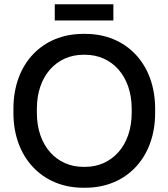

<svg xmlns="http://www.w3.org/2000/svg" viewBox="-20 -870 790 901"><path d="M237 -774H512V-850H237ZM43 -340C43 -129 180 11 370 11H381C571 11 708 -128 708 -340V-360C708 -572 571 -711 381 -711H370C179 -711 43 -572 43 -360ZM153 -340V-360C153 -514 246 -613 371 -613H380C504 -613 598 -514 598 -360V-340C598 -186 504 -87 380 -87H371C246 -87 153 -186 153 -340Z"/></svg>

Font: Fixel Text Medium
Style: Regular
Weight: 500
Width: 4
Designer: AlfaBravo + MacPaw
Foundry: Kyrylo Tkachov, Marchela Mozhyna, Serhii Makarenko, Maria Weinstein, Zakhar Kryvoshyya
Version: Version 1.211